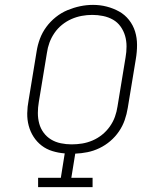

<svg xmlns="http://www.w3.org/2000/svg" viewBox="-20 -766 640 786"><path d="M136 0V-38H229L245 -138Q219 -140 194.5 -147.5Q170 -155 150.5 -170Q131 -185 117.5 -206Q104 -227 97.5 -251.5Q91 -276 91.5 -302.5Q92 -329 97 -355L130 -556Q134 -582 143.5 -607.5Q153 -633 169.5 -655.5Q186 -678 208.5 -696Q231 -714 256.5 -724.5Q282 -735 308 -740.5Q334 -746 361 -746Q390 -746 417 -739Q444 -732 467.5 -719Q491 -706 508 -684.5Q525 -663 533 -637Q541 -611 541 -582Q541 -553 536 -524L503 -324Q499 -299 490.5 -274.5Q482 -250 467 -228Q452 -206 431.5 -188.5Q411 -171 387 -159.5Q363 -148 338 -143Q313 -138 288 -137L272 -38H359V0ZM273 -175Q295 -175 316.5 -178.5Q338 -182 359 -191Q380 -200 398 -214.5Q416 -229 429.5 -248Q443 -267 450.5 -288Q458 -309 461 -330L494 -531Q498 -553 498 -576Q498 -599 492 -619.5Q486 -640 473.5 -657.5Q461 -675 442.5 -685.5Q424 -696 402 -700.5Q380 -705 358 -705Q336 -705 314.5 -701Q293 -697 272.5 -688Q252 -679 234 -664.5Q216 -650 203 -631Q190 -612 182.5 -591.5Q175 -571 172 -549L139 -349Q135 -326 135 -303.5Q135 -281 140.5 -260.5Q146 -240 158.5 -223Q171 -206 189 -195Q207 -184 229 -179.5Q251 -175 273 -175Z"/></svg>

Font: Iosevka Slab XLtEx
Style: Italic
Weight: 200
Width: 7
Italic angle: -9°
Monospace: yes
Designer: Belleve Invis
Foundry: Belleve Invis
Version: Version 11.1.0; ttfautohint (v1.8.3)